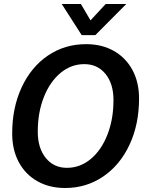

<svg xmlns="http://www.w3.org/2000/svg" viewBox="-20 -931 721 961"><path d="M41 -263Q41 -392 88.5 -494Q136 -596 220 -653Q304 -710 411 -710Q490 -710 550 -676Q610 -642 643 -580.5Q676 -519 676 -438Q676 -309 628.5 -207Q581 -105 496.5 -47.5Q412 10 306 10Q227 10 167 -24Q107 -58 74 -119.5Q41 -181 41 -263ZM548 -430Q548 -512 508 -561Q468 -610 402 -610Q336 -610 283 -566Q230 -522 199.5 -445Q169 -368 169 -272Q169 -190 209 -140.5Q249 -91 315 -91Q381 -91 434 -135Q487 -179 517.5 -256.5Q548 -334 548 -430ZM289 -911H385L433 -829L509 -911H612L457 -755H389Z"/></svg>

Font: Sarabun SemiBold
Style: Italic
Weight: 600
Italic angle: -10°
Designer: Suppakit Chalermlarp | Katatrad Co.,Ltd.
Foundry: Cadson Demak Co.,Ltd.
Version: Version 1.000; ttfautohint (v1.6)